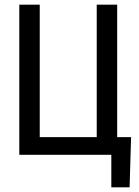

<svg xmlns="http://www.w3.org/2000/svg" viewBox="-20 -658 590 816"><path d="M537.1 -75.2 530.8 138.2H453.1V0H62V-638.2H148.9V-75.2H391.1V-638.2H478V-75.2Z"/></svg>

Font: Code New Roman
Style: Regular
Weight: 400
Monospace: yes
Designer: Sam Radian
Foundry: Code New Roman
Version: Version 2.00 November 29, 2014